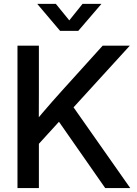

<svg xmlns="http://www.w3.org/2000/svg" viewBox="-20 -961 699 981"><path d="M146 -190.4V-322.8Q170.9 -353.5 195.8 -382.8Q220.7 -412.1 246.3 -441.2Q272 -470.2 298.3 -499.5L504.4 -727.5H643.1L333.5 -388.2L326.7 -388.7ZM69.3 0V-727.5H178.7V-492.2L178.2 -327.6L178.7 -274.9V0ZM517.6 0 267.6 -358.4 334.5 -442.9 645.5 0ZM265.1 -941.4 334 -856.9 401.9 -941.4H497.6V-940.4L379.9 -803.2H287.1L170.9 -940.4V-941.4Z"/></svg>

Font: Inter 28pt Medium
Style: Regular
Weight: 500
Designer: Rasmus Andersson
Foundry: rsms
Version: Version 4.001;git-66647c0bb